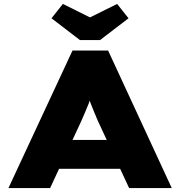

<svg xmlns="http://www.w3.org/2000/svg" viewBox="-20 -957 917 977"><path d="M23 0 349 -700H530L854 0H637L477 -344Q466 -371 457 -392Q448 -413 441 -432Q434 -451 428 -470.5Q422 -490 417 -512H457Q452 -490 445.5 -470Q439 -450 431.5 -430.5Q424 -411 415 -390.5Q406 -370 395 -344L235 0ZM181 -98 246 -245H633L672 -98ZM387 -753 242 -864 300 -937 453 -861H423L576 -937L634 -864L489 -753Z"/></svg>

Font: Lexend Mega Black
Style: Regular
Weight: 900
Version: Version 1.007